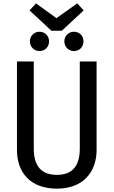

<svg xmlns="http://www.w3.org/2000/svg" viewBox="-20 -1110 676 1143"><path d="M440 -1090 316 -1002 194 -1090 156 -1048 286 -927H348L478 -1048ZM215 -921C183 -921 158 -896 158 -864C158 -831 183 -806 215 -806C248 -806 272 -831 272 -864C272 -896 248 -921 215 -921ZM420 -921C388 -921 363 -896 363 -864C363 -831 388 -806 420 -806C454 -806 477 -831 477 -864C477 -896 454 -921 420 -921ZM555 -744H455V-225C455 -125 413 -69 319 -69C224 -69 181 -124 181 -225V-744H81V-217C81 -85 159 13 319 13C475 13 555 -86 555 -217Z"/></svg>

Font: Glow Sans SC Condensed Medium
Style: Regular
Weight: 600
Width: 3
Designer: Ryoko NISHIZUKA (kana, bopomofo & ideographs); Paul D. Hunt (Latin, Greek & Cyrillic); Sandoll Communications, Soo-young
Version: Version 0.93